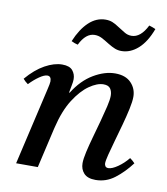

<svg xmlns="http://www.w3.org/2000/svg" viewBox="-82 -790 760 872"><g transform="rotate(10 297.5 -354.5)"><path d="M191 -182 149 0H49L131 -355Q138 -384 138 -393Q138 -417 120 -417Q106 -417 83.5 -401.5Q61 -386 39 -363Q32 -368 26.5 -373Q21 -378 16 -384Q56 -431 98.5 -454.5Q141 -478 178 -478Q212 -478 226 -461Q240 -444 240 -421Q240 -409 236.5 -392.5Q233 -376 230 -358H233Q271 -419 322.5 -449.5Q374 -480 422 -480Q470 -480 495.5 -453.5Q521 -427 521 -389Q521 -368 513.5 -333Q506 -298 495 -258Q484 -218 473 -179.5Q462 -141 454.5 -111.5Q447 -82 447 -70Q447 -63 451 -57Q455 -51 465 -51Q482 -51 508 -69Q534 -87 555 -113Q568 -104 578 -93Q544 -48 504.5 -18Q465 12 417 12Q380 12 363 -6.5Q346 -25 346 -53Q346 -73 353.5 -106Q361 -139 372 -178Q383 -217 393.5 -255.5Q404 -294 411.5 -326Q419 -358 419 -376Q419 -396 410 -409Q401 -422 378 -422Q349 -422 313 -397Q277 -372 244.5 -321Q212 -270 193 -190ZM536 -721Q544 -719 551.5 -716Q559 -713 566 -710Q543 -648 507.5 -616.5Q472 -585 431 -585Q415 -585 401 -590.5Q387 -596 369 -607Q347 -621 332 -628.5Q317 -636 300 -636Q259 -636 231 -579Q217 -582 201 -590Q225 -648 259.5 -680.5Q294 -713 337 -713Q354 -713 368 -707.5Q382 -702 398 -691Q416 -680 431 -670.5Q446 -661 464 -661Q506 -661 536 -721Z"/></g></svg>

Font: Tiro Telugu
Style: Italic
Weight: 400
Italic angle: -11°
Designer: Telugu: John Hudson & Fiona Ross, assisted by Kaja Sojewska. Latin: John Hudson with Paul Hanslow, assisted by Kaja Soje
Foundry: Tiro Typeworks Ltd.
Version: Version 1.52